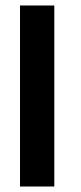

<svg xmlns="http://www.w3.org/2000/svg" viewBox="-20 -680 296 700"><path d="M53 -660H178V0H53Z"/></svg>

Font: League Spartan Thin SemiBold
Style: Regular
Weight: 600
Version: Version 2.002